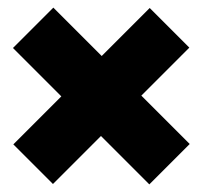

<svg xmlns="http://www.w3.org/2000/svg" viewBox="-20 -603 532 504"><path d="M351 -352 478 -225 372 -119 245 -246 119 -120 15 -224 141 -350 14 -477 120 -583 247 -456 373 -582 477 -478Z"/></svg>

Font: Bitter Pro Black
Style: Regular
Weight: 900
Designer: Sol Matas, and Bitter project Authors
Foundry: Sol Matas
Version: Version 1.010